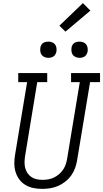

<svg xmlns="http://www.w3.org/2000/svg" viewBox="-20 -1204 662 1232"><path d="M251 8Q222 8 194.5 2.5Q167 -3 143.5 -17Q120 -31 104 -52.5Q88 -74 80 -100.5Q72 -127 72 -155.5Q72 -184 77 -213L154 -677H97V-735H283V-677H219L141 -203Q138 -184 137.5 -164.5Q137 -145 141.5 -127Q146 -109 156 -94Q166 -79 181 -68.5Q196 -58 214.5 -54Q233 -50 252 -50Q271 -50 289.5 -53Q308 -56 325.5 -64.5Q343 -73 358.5 -86Q374 -99 385 -115.5Q396 -132 402 -150Q408 -168 411 -187L492 -677H436V-735H622V-677H558L475 -177Q471 -151 462 -126Q453 -101 437.5 -79Q422 -57 400 -39.5Q378 -22 353 -11Q328 0 302 4Q276 8 251 8ZM490 -833Q478 -833 466.5 -837.5Q455 -842 448 -851Q441 -860 439 -872.5Q437 -885 439 -898Q440 -906 444.5 -914.5Q449 -923 456.5 -928Q464 -933 473 -935Q482 -937 490 -937Q503 -937 514.5 -932.5Q526 -928 533 -919Q540 -910 542 -897.5Q544 -885 542 -872Q540 -864 535.5 -855.5Q531 -847 523.5 -842Q516 -837 507.5 -835Q499 -833 490 -833ZM290 -833Q278 -833 266.5 -837.5Q255 -842 248 -851Q241 -860 239 -872.5Q237 -885 239 -898Q240 -906 244.5 -914.5Q249 -923 256.5 -928Q264 -933 273 -935Q282 -937 290 -937Q303 -937 314.5 -932.5Q326 -928 333 -919Q340 -910 342 -897.5Q344 -885 342 -872Q340 -864 335.5 -855.5Q331 -847 323.5 -842Q316 -837 307.5 -835Q299 -833 290 -833ZM400 -1001 361 -1039 512 -1184 560 -1136Z"/></svg>

Font: Iosevka Slab Light Extended
Style: Italic
Weight: 300
Width: 7
Italic angle: -9°
Monospace: yes
Designer: Belleve Invis
Foundry: Belleve Invis
Version: Version 11.1.0; ttfautohint (v1.8.3)